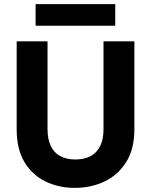

<svg xmlns="http://www.w3.org/2000/svg" viewBox="-20 -901 733 933"><path d="M343 12Q265 12 200.5 -19.5Q136 -51 98.5 -114Q61 -177 61 -273V-700H211V-272Q211 -225 226.5 -192Q242 -159 272.5 -142.5Q303 -126 346 -126Q390 -126 420.5 -142.5Q451 -159 467 -192Q483 -225 483 -272V-700H633V-273Q633 -177 593.5 -114Q554 -51 488.5 -19.5Q423 12 343 12ZM153 -776V-881H540V-776Z"/></svg>

Font: DM Sans 9pt Black
Style: Regular
Weight: 900
Version: Version 4.004;gftools[0.9.30]